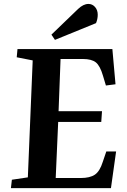

<svg xmlns="http://www.w3.org/2000/svg" viewBox="-20 -966 654 986"><path d="M244.1 -788.1 380.9 -919.9Q408.2 -945.8 434.1 -945.8Q454.1 -945.8 468 -930.2Q481.9 -914.6 481.9 -890.1Q481.9 -868.2 473.1 -847.2L262.2 -761.2ZM123 -55.2 147.9 -655.8 65.9 -671.9 69.8 -713.9H557.1L573.2 -533.2L523.9 -526.9L508.8 -577.1Q494.1 -627.9 472.4 -645.5Q450.7 -663.1 404.8 -663.1H291L280.8 -395H503.9L500 -339.8H278.8L266.1 -51.8H394Q441.9 -51.8 467.3 -69.1Q492.7 -86.4 507.8 -134.8L525.9 -188H576.2L549.8 0H36.1L41 -43Z"/></svg>

Font: Literata SemiBold
Style: Italic
Weight: 650
Italic angle: -2.39999°
Designer: Latin by Veronika Burian and Jose Scaglione. Greek by Irene Vlachou. Cyrillic by Vera Evstafieva
Foundry: TypeTogether
Version: Version 3.021